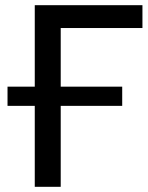

<svg xmlns="http://www.w3.org/2000/svg" viewBox="-20 -720 572 740"><path d="M529 -612H214V-386H451V-312H214V0H114V-312H9V-386H114V-700H529Z"/></svg>

Font: PT Sans Caption
Style: Regular
Weight: 400
Designer: A.Korolkova, O.Umpeleva, V.Yefimov
Foundry: ParaType Ltd
Version: Version 2.004W OFL